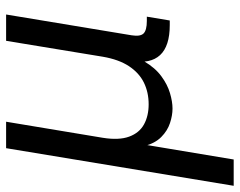

<svg xmlns="http://www.w3.org/2000/svg" viewBox="-109 -465 767 613"><g transform="rotate(-90 274.5 -158.5)"><path d="M-12.2 204.1 107.9 -522.5H192.4L141.1 -213.9Q132.8 -162.1 144.8 -129.6Q156.7 -97.2 183.8 -82.3Q210.9 -67.4 248 -67.4Q286.1 -67.4 317.1 -82.5Q348.1 -97.7 369.6 -130.1Q391.1 -162.6 399.9 -213.9L450.7 -522.5H534.7L468.3 -121.6Q463.9 -94.2 474.1 -83.7Q484.4 -73.2 514.2 -73.2H527.8L515.6 0H501Q433.6 0 405 -31Q376.5 -62 386.2 -121.6L394.5 -170.9H414.6Q405.8 -116.7 385 -81.5Q364.3 -46.4 337.6 -26.9Q311 -7.3 283.7 0.7Q256.3 8.8 234.4 8.8Q212.4 8.8 188 0.7Q163.6 -7.3 143.6 -27.1Q123.5 -46.9 114.5 -81.8Q105.5 -116.7 114.3 -170.9H134.3L71.8 204.1Z"/></g></svg>

Font: Inter 28pt
Style: Italic
Weight: 400
Italic angle: -9.3988°
Designer: Rasmus Andersson
Foundry: rsms
Version: Version 4.001;git-66647c0bb